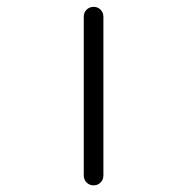

<svg xmlns="http://www.w3.org/2000/svg" viewBox="-20 -565 540 563"><path d="M225.6 -50.8V-515.6Q225.6 -528.3 233.9 -536.6Q242.2 -544.9 254.4 -544.9Q266.6 -544.9 274.9 -536.6Q283.2 -528.3 283.2 -515.6V-50.8Q283.2 -38.1 274.9 -29.8Q266.6 -21.5 254.4 -21.5Q242.2 -21.5 233.9 -29.8Q225.6 -38.1 225.6 -50.8Z"/></svg>

Font: Rounded-L Mgen+ 1m light
Style: Regular
Weight: 200
Designer: [Source Han Sans]
Ryoko NISHIZUKA  (kana & ideographs); Paul D. Hunt (Latin, Greek & Cyrillic); Wenlong ZHANG  (bopomofo
Version: Version 1.059.20150602